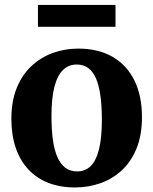

<svg xmlns="http://www.w3.org/2000/svg" viewBox="-20 -772 640 802"><path d="M27.5 -275Q27.5 -349.5 50 -404.8Q72.5 -460 111.8 -496.5Q151 -533 201.2 -551Q251.5 -569 306.5 -569Q390.5 -569 450 -534.8Q509.5 -500.5 541.2 -436.5Q573 -372.5 573 -283Q573 -207 550.2 -151.5Q527.5 -96 488.2 -60Q449 -24 398.8 -6.5Q348.5 11 293 11Q230.5 11 181.2 -8.5Q132 -28 97.8 -65Q63.5 -102 45.5 -155.2Q27.5 -208.5 27.5 -275ZM302.5 -56Q336.5 -56 359.2 -78.8Q382 -101.5 393.8 -149.5Q405.5 -197.5 405.5 -271.5Q405.5 -327 399.8 -370Q394 -413 381.8 -442.5Q369.5 -472 349.5 -487.2Q329.5 -502.5 300.5 -502.5Q266.5 -502.5 243 -479.5Q219.5 -456.5 207.2 -409Q195 -361.5 195 -286.5Q195 -230.5 201 -187.5Q207 -144.5 220 -115.2Q233 -86 253.2 -71Q273.5 -56 302.5 -56ZM462.5 -751.5V-660H138.5V-751.5Z"/></svg>

Font: Merriweather 20pt ExtraBold
Style: Regular
Weight: 800
Version: Version 2.100